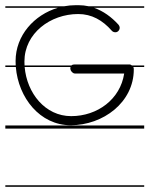

<svg xmlns="http://www.w3.org/2000/svg" viewBox="-23 -487 575 739"><path d="M248.4 -229C247.1 -224.3 247.7 -219.7 250 -215C253 -210 259 -204 265 -204H455C440 -105 352 -40 251 -40C150.9 -40 80.6 -128.4 71.9 -229ZM-2.5 -4V8H532V-4ZM-2.5 226V232H532V226ZM268 -467C253.4 -467 238.8 -465.6 224.7 -463H-2.5V-457H199.7C109 -430 37 -351.1 37 -252C37 -246.3 37.2 -240.6 37.5 -235H-2.5V-229H37.9C47.6 -110.9 130.6 -5 249 -5C374 -5 492 -93 492 -220C492 -223.2 491.6 -226.3 490.3 -229H532V-235H484.8C482.1 -237.2 478.9 -239 475 -239H265C259.9 -239 255.5 -238.3 251.9 -235H71.5C71.2 -240 71 -245 71 -250C71 -359 171 -433 278 -433C330 -433 372 -409 407 -369C411 -364 418 -362 424 -363C430 -364 435 -369 437 -375C439 -381 437 -387 433 -392C406.1 -421.6 374.4 -444.6 338.8 -457H532V-463H317.5C305.4 -465.6 292.9 -467 280 -467Z"/></svg>

Font: LetsTraceRuled
Style: Medium
Weight: 500
Version: Version 003.000